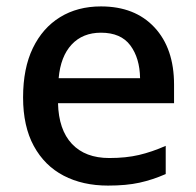

<svg xmlns="http://www.w3.org/2000/svg" viewBox="-20 -569 612 599"><path d="M295 -549Q401 -549 462 -483.5Q523 -418 523 -305V-247H161Q163 -164 204.5 -120Q246 -76 321 -76Q373 -76 413.5 -85.5Q454 -95 497 -114V-26Q456 -8 415 1Q374 10 317 10Q238 10 178.5 -21Q119 -52 85.5 -113.5Q52 -175 52 -265Q52 -356 82.5 -419Q113 -482 167.5 -515.5Q222 -549 295 -549ZM295 -467Q238 -467 203.5 -430Q169 -393 163 -325H417Q416 -388 386.5 -427.5Q357 -467 295 -467Z"/></svg>

Font: Noto Sans Ethiopic Medium
Style: Regular
Weight: 500
Designer: Monotype Design Team
Foundry: Monotype Imaging Inc.
Version: Version 2.102; ttfautohint (v1.8.4.7-5d5b)